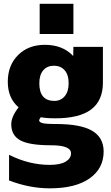

<svg xmlns="http://www.w3.org/2000/svg" viewBox="-20 -774 591 1023"><path d="M189.5 -330.1Q189.5 -237.3 268.6 -236.3Q303.7 -236.3 324.7 -261.2Q345.7 -286.1 345.7 -330.1Q345.7 -376 324.2 -399.9Q302.7 -423.8 267.6 -423.8Q231.4 -423.8 210.4 -399.4Q189.5 -375 189.5 -330.1ZM532.2 33.2Q532.2 124 457 176.8Q381.8 229.5 245.1 229.5Q137.7 229.5 28.3 187.5V50.8Q134.8 104.5 245.1 104.5Q300.8 104.5 329.6 87.4Q358.4 70.3 358.4 43Q358.4 0 252 0Q135.7 0 87.9 -26.4Q40 -52.7 40 -112.3Q40 -152.3 79.1 -202.1Q21.5 -251 21.5 -338.4Q21.5 -425.8 76.2 -480.5Q130.9 -535.2 218.8 -535.2Q314.5 -535.2 370.1 -475.6L371.1 -524.4H528.3V-333Q528.3 -238.3 465.8 -190.9Q403.3 -143.6 274.4 -143.6Q228.5 -143.6 197.3 -149.4Q189.5 -139.6 188.5 -132.8Q188.5 -124 204.1 -118.7Q219.7 -113.3 277.3 -113.3Q410.2 -113.3 471.2 -77.1Q532.2 -41 532.2 33.2ZM191.4 -592.8V-753.9H371.1V-592.8Z"/></svg>

Font: Gen Shin Gothic Heavy
Style: Bold
Weight: 900
Designer: [Source Han Sans]
Ryoko NISHIZUKA  (kana & ideographs); Paul D. Hunt (Latin, Greek & Cyrillic); Wenlong ZHANG  (bopomofo
Version: Version 1.002.20150607